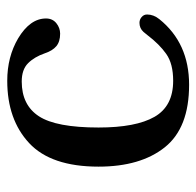

<svg xmlns="http://www.w3.org/2000/svg" viewBox="-26 -516 542 530"><g transform="rotate(-90 245.0 -251.0)"><path d="M447 -137Q456 -137 463 -131Q470 -125 470 -116Q470 -98 457 -82Q391 0 276 0Q157 0 103.5 -67Q50 -134 50 -250Q50 -381 115 -441.5Q180 -502 287 -502Q353 -502 404 -472Q459 -439 459 -395Q459 -377 446 -366.5Q433 -356 417 -356Q395 -356 382.5 -366.5Q370 -377 363 -398Q353 -427 335.5 -444.5Q318 -462 285 -462Q220 -462 189 -414.5Q158 -367 158 -250Q158 -147 187.5 -95.5Q217 -44 287 -44Q334 -44 361 -63Q388 -82 413 -115L422 -126Q432 -137 447 -137Z"/></g></svg>

Font: Marmelad for Arash.Academy
Style: Regular
Weight: 400
Designer: Manvel Shmavonyan
Foundry: Cyreal
Version: Version 1.110;Glyphs 3.2 (3202)